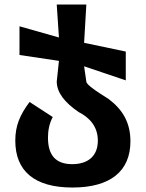

<svg xmlns="http://www.w3.org/2000/svg" viewBox="-20 -630 642 846"><path d="M299.3 196.3C465.8 196.3 554.7 124.5 554.7 -7.3C554.7 -88.9 521 -147 458.5 -193.8C434.6 -208.5 401.9 -230 384.8 -243.2C373 -252.4 360.4 -263.2 360.4 -270.5L350.6 -337.9L534.2 -275.9V-402.8L350.6 -441.4L360.4 -609.9H230L239.7 -464.8L65.9 -514.2V-387.7L239.7 -361.8L230 -270.5C230.5 -223.6 262.7 -179.7 326.7 -136.2C375.5 -111.3 411.1 -71.8 411.1 -10.3C411.1 58.1 367.2 93.3 298.3 93.3C226.6 93.3 191.4 55.2 191.4 -23.4C191.4 -52.7 196.3 -84 212.4 -114.3L110.4 -180.7C67.4 -123.5 47.4 -75.7 47.4 -10.3C47.4 122.6 130.4 196.3 299.3 196.3Z"/></svg>

Font: Hack
Style: Bold
Weight: 700
Monospace: yes
Designer: Christopher Simpkins
Foundry: Christopher Simpkins
Version: Version 2.010